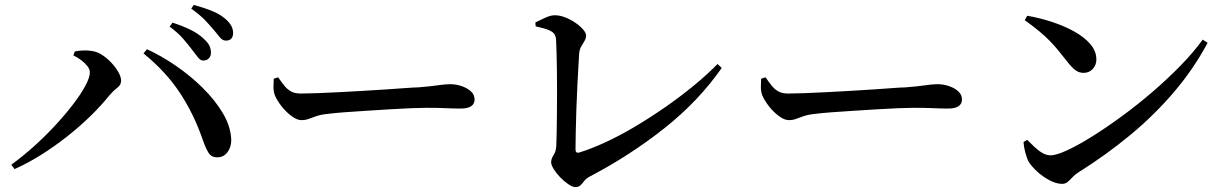

<svg xmlns="http://www.w3.org/2000/svg" viewBox="-20 -759 5000 780"><path d="M806 -513Q794 -513 784.5 -525.5Q775 -538 761 -556Q746 -576 725 -600.5Q704 -625 669 -651L681 -667Q721 -654 753 -638.5Q785 -623 806 -603Q824 -587 830.5 -573.5Q837 -560 837 -545Q837 -531 828.5 -522Q820 -513 806 -513ZM26 -90Q69 -121 114.5 -161.5Q160 -202 201 -246Q242 -290 274.5 -332Q307 -374 326 -409Q345 -444 345 -465Q345 -478 335 -490.5Q325 -503 310 -514.5Q295 -526 278 -534L284 -550Q297 -553 316 -554Q335 -555 353 -552Q375 -549 395.5 -535.5Q416 -522 433.5 -503Q451 -484 461.5 -465Q472 -446 472 -431Q472 -414 455.5 -401.5Q439 -389 424 -371Q391 -330 348 -288Q305 -246 254.5 -206Q204 -166 149.5 -131.5Q95 -97 39 -72ZM864 -120Q839 -119 827 -138.5Q815 -158 803 -193Q767 -297 710 -383Q653 -469 563 -542L577 -559Q636 -532 695 -491.5Q754 -451 803.5 -402Q853 -353 884 -301.5Q915 -250 919 -199Q921 -177 914 -159Q907 -141 894.5 -130.5Q882 -120 864 -120ZM898 -594Q884 -594 874 -606.5Q864 -619 849 -637Q833 -656 813.5 -676.5Q794 -697 757 -724L767 -739Q808 -728 840 -715Q872 -702 891 -686Q910 -671 918.5 -656Q927 -641 927 -625Q927 -610 919.5 -602Q912 -594 898 -594Z M1204 -271Q1187 -271 1165 -287Q1143 -303 1124.5 -326.5Q1106 -350 1097 -371Q1091 -387 1091 -404.5Q1091 -422 1092 -439L1110 -445Q1123 -426 1135 -411Q1147 -396 1162.5 -387.5Q1178 -379 1202 -379Q1227 -379 1267.5 -380.5Q1308 -382 1357 -384.5Q1406 -387 1456.5 -390Q1507 -393 1552.5 -396Q1598 -399 1631 -401.5Q1664 -404 1678 -404Q1728 -408 1758.5 -412.5Q1789 -417 1808 -417Q1833 -417 1856 -409Q1879 -401 1893.5 -387.5Q1908 -374 1908 -355Q1908 -337 1894 -327.5Q1880 -318 1851 -318Q1823 -318 1792.5 -319.5Q1762 -321 1711 -321Q1690 -321 1651 -319.5Q1612 -318 1564 -315Q1516 -312 1468.5 -309Q1421 -306 1380.5 -303Q1340 -300 1317 -297Q1285 -294 1266 -287.5Q1247 -281 1234 -276Q1221 -271 1204 -271Z M2317 1Q2306 1 2289 -10.5Q2272 -22 2256 -38.5Q2240 -55 2229.5 -72Q2219 -89 2219 -100Q2219 -114 2229 -129Q2239 -144 2240 -168Q2241 -187 2241.5 -220.5Q2242 -254 2242.5 -296.5Q2243 -339 2243 -383.5Q2243 -428 2242.5 -470Q2242 -512 2241 -545.5Q2240 -579 2239 -598Q2238 -611 2232.5 -620Q2227 -629 2210 -636.5Q2193 -644 2156 -652L2155 -668Q2173 -677 2195 -687Q2217 -697 2234 -697Q2254 -697 2276 -688.5Q2298 -680 2317.5 -666.5Q2337 -653 2349 -639Q2361 -625 2361 -615Q2361 -604 2355 -593.5Q2349 -583 2342 -571.5Q2335 -560 2333 -544Q2332 -528 2330 -492.5Q2328 -457 2325.5 -410.5Q2323 -364 2321.5 -315Q2320 -266 2319 -223Q2318 -180 2318 -152Q2318 -136 2332 -139Q2381 -154 2439.5 -181Q2498 -208 2559.5 -244.5Q2621 -281 2681.5 -323Q2742 -365 2797 -410Q2852 -455 2895 -499L2912 -483Q2818 -348 2679 -238Q2540 -128 2380 -44Q2362 -35 2354 -24.5Q2346 -14 2338.5 -6.5Q2331 1 2317 1Z M3184 -271Q3167 -271 3145 -287Q3123 -303 3104.5 -326.5Q3086 -350 3077 -371Q3071 -387 3071 -404.5Q3071 -422 3072 -439L3090 -445Q3103 -426 3115 -411Q3127 -396 3142.5 -387.5Q3158 -379 3182 -379Q3207 -379 3247.5 -380.5Q3288 -382 3337 -384.5Q3386 -387 3436.5 -390Q3487 -393 3532.5 -396Q3578 -399 3611 -401.5Q3644 -404 3658 -404Q3708 -408 3738.5 -412.5Q3769 -417 3788 -417Q3813 -417 3836 -409Q3859 -401 3873.5 -387.5Q3888 -374 3888 -355Q3888 -337 3874 -327.5Q3860 -318 3831 -318Q3803 -318 3772.5 -319.5Q3742 -321 3691 -321Q3670 -321 3631 -319.5Q3592 -318 3544 -315Q3496 -312 3448.5 -309Q3401 -306 3360.5 -303Q3320 -300 3297 -297Q3265 -294 3246 -287.5Q3227 -281 3214 -276Q3201 -271 3184 -271Z M4295 -12Q4271 -12 4243 -27Q4215 -42 4192.5 -63Q4170 -84 4159 -102Q4151 -117 4145 -140.5Q4139 -164 4138 -182L4153 -191Q4166 -178 4181.5 -163Q4197 -148 4214 -138Q4231 -128 4248 -128Q4271 -128 4315.5 -148.5Q4360 -169 4417.5 -205Q4475 -241 4538.5 -287.5Q4602 -334 4663.5 -387Q4725 -440 4777.5 -494Q4830 -548 4866 -598L4886 -585Q4828 -477 4748 -383.5Q4668 -290 4570.5 -209.5Q4473 -129 4360 -58Q4347 -50 4337 -39Q4327 -28 4317.5 -20Q4308 -12 4295 -12ZM4382 -463Q4363 -463 4348 -474.5Q4333 -486 4313 -512Q4295 -535 4279 -554.5Q4263 -574 4245 -592.5Q4227 -611 4202.5 -631.5Q4178 -652 4143 -677L4153 -695Q4201 -687 4250.5 -671Q4300 -655 4341.5 -632.5Q4383 -610 4408.5 -581Q4434 -552 4434 -517Q4434 -495 4419.5 -479Q4405 -463 4382 -463Z"/></svg>

Font: Noto Serif HK ExtraLight SemiBold
Style: Regular
Weight: 600
Version: Version 2.002-H1;hotconv 1.1.0;makeotfexe 2.6.0